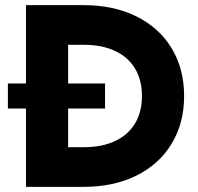

<svg xmlns="http://www.w3.org/2000/svg" viewBox="-20 -727 771 747"><path d="M388.7 -304.7H245.1V-154.3H305.7Q376.5 -154.3 427.2 -178Q478 -201.7 505.1 -246.3Q532.2 -291 532.2 -353.5Q532.2 -416 505.1 -460.7Q478 -505.4 427.2 -529.1Q376.5 -552.7 305.7 -552.7H245.1V-402.3H388.7ZM81.1 -304.7H10.7V-402.3H81.1V-707H305.7Q422.4 -707 511 -663.1Q599.6 -619.1 647.9 -539.1Q696.3 -459 696.3 -353.5Q696.3 -248 647.9 -168Q599.6 -87.9 511 -43.9Q422.4 0 305.7 0H81.1Z"/></svg>

Font: Wanted Sans ExtraBold
Style: Regular
Weight: 800
Designer: Original Design by Kil Hyung-jin and Kang Hanbin, Wanted Lab, Inc; Hangeul from Source Han Sans by Jang Soo-young and Ka
Foundry: Wanted Lab, Inc.
Version: Version 1.003